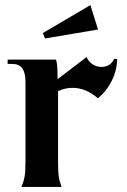

<svg xmlns="http://www.w3.org/2000/svg" viewBox="-20 -734 500 754"><path d="M64 0H222C212 -24 208 -48 208 -89V-376C226 -385 246 -389 265 -389C301 -389 336 -374 364 -348C409 -383 440 -445 440 -502L428 -503C420 -482 400 -471 379 -471C355 -471 330 -485 320 -510L206 -423C206 -455 206 -481 200 -500H10V-483H28C63 -483 80 -461 80 -413V-94C80 -49 76 -27 64 0ZM157 -583 365 -618 335 -714 148 -604Z"/></svg>

Font: Sinistre
Style: Bold
Weight: 700
Designer: Jules Durand
Foundry: Collletttivo
Version: Version 69.420;Glyphs 3.2 (3217)